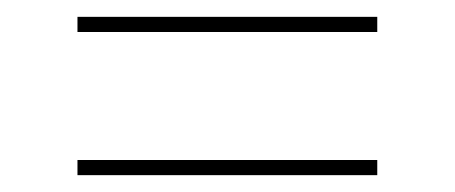

<svg xmlns="http://www.w3.org/2000/svg" viewBox="-20 -454 540 228"><path d="M72 -416V-434H428V-416ZM428 -246H72V-264H428Z"/></svg>

Font: Iosevka SS18 Thin
Style: Regular
Weight: 100
Monospace: yes
Designer: Belleve Invis
Foundry: Belleve Invis
Version: Version 25.1.1; ttfautohint (v1.8.4)